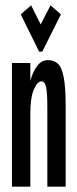

<svg xmlns="http://www.w3.org/2000/svg" viewBox="-20 -702 290 722"><path d="M25 0V-465H94V-398Q104 -434 120.5 -455Q137 -476 160 -476Q182 -476 197 -463Q212 -450 219.5 -412Q227 -374 227 -299V0H158V-297Q158 -356 153 -376Q148 -396 136 -396Q120 -396 107 -365Q94 -334 94 -273V0ZM97 -682 133 -610 170 -682 209 -648 139 -508H127L58 -648Z"/></svg>

Font: Inconsolata UltraCondensed Bold
Style: Regular
Weight: 700
Width: 1
Monospace: yes
Designer: Raph Levien, Cyreal, Brenton Simpson
Foundry: Raph Levien, Cyreal, Google
Version: Version 3.001; ttfautohint (v1.8.2.53-6de2)